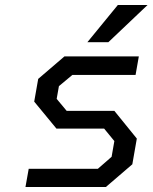

<svg xmlns="http://www.w3.org/2000/svg" viewBox="-20 -749 611 769"><path d="M330 -580 452 -729H571L414 -580ZM82 0 95 -73H372L427 -121L438 -184L397 -234H206L117 -342L133 -433L238 -523H536L523 -449H270L216 -404L207 -353L247 -305H438L528 -194L510 -91L404 0Z"/></svg>

Font: Tomorrow
Style: Italic
Weight: 400
Italic angle: -10°
Designer: Tony de Marco, Monica Rizzolli
Foundry: Just in Type
Version: Version 2.002